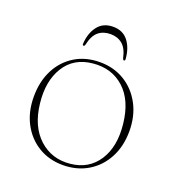

<svg xmlns="http://www.w3.org/2000/svg" viewBox="-117 -708 746 813"><g transform="rotate(20 256.0 -302.0)"><path d="M256 -453.5Q318 -453.5 366.8 -423.8Q415.5 -394 443.5 -341.5Q471.5 -289 471.5 -221Q471.5 -153 443.8 -100.8Q416 -48.5 367 -19.2Q318 10 254.5 10Q192.5 10 144.2 -19.5Q96 -49 68.5 -101Q41 -153 41 -221Q41 -289.5 67.8 -341.8Q94.5 -394 143 -423.8Q191.5 -453.5 256 -453.5ZM283.5 -6Q364 -14 405.5 -78Q447 -142 436 -241.5Q425 -344 368.2 -395.2Q311.5 -446.5 228 -438Q145 -430 104.8 -365Q64.5 -300 75.5 -202.5Q86.5 -102.5 144.2 -50Q202 2.5 283.5 -6ZM256.5 -580.5Q224 -580.5 202.2 -562.5Q180.5 -544.5 171.5 -502Q169.5 -495 165 -495Q160 -495 160.5 -503Q163.5 -551.5 187.8 -582.5Q212 -613.5 256.5 -613.5Q300.5 -613.5 324.5 -582.5Q348.5 -551.5 352 -503Q353 -495 347 -495Q343 -495 341 -502Q332 -544.5 310.2 -562.5Q288.5 -580.5 256.5 -580.5Z"/></g></svg>

Font: Fraunces 72pt Thin
Style: Regular
Weight: 100
Version: Version 1.000;[b76b70a41]